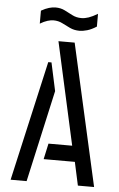

<svg xmlns="http://www.w3.org/2000/svg" viewBox="-58 -903 586 944"><g transform="rotate(5 234.5 -431.5)"><path d="M304 -759Q278 -759 257 -769Q236 -779 216.5 -789Q197 -799 173 -799Q160 -799 143.5 -794Q127 -789 107 -777V-841Q128 -853 145.5 -858Q163 -863 177 -863Q203 -863 223 -853Q243 -843 263 -832.5Q283 -822 308 -822Q325 -822 344 -828.5Q363 -835 388 -850V-787Q363 -771 342 -765Q321 -759 304 -759ZM363 0 338 -115H184L201 -193H318L206 -699H286L443 0ZM31 0 165 -592H181L211 -453L110 0Z"/></g></svg>

Font: Stick No Bills
Style: Regular
Weight: 400
Version: Version 2.000